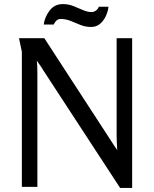

<svg xmlns="http://www.w3.org/2000/svg" viewBox="-20 -915 754 940"><path d="M197 -728 515 -239Q524 -225 534 -209.5Q544 -194 554 -180Q553 -197 552 -214.5Q551 -232 551 -248V-728H627V5H568L197 -563Q189 -576 179.5 -590.5Q170 -605 160 -618Q162 -602 162.5 -585.5Q163 -569 163 -553V0H87V-662L73 -728ZM511 -882Q509 -860 498.5 -837Q488 -814 470 -798.5Q452 -783 426 -783Q398 -783 373.5 -793Q349 -803 326 -812.5Q303 -822 277 -822Q264 -822 256 -814Q248 -806 243 -795H194Q199 -832 223 -863.5Q247 -895 288 -895Q315 -895 339 -885.5Q363 -876 385.5 -866Q408 -856 428 -856Q440 -856 450 -863.5Q460 -871 464 -882Z"/></svg>

Font: Rosario Light Light
Style: Regular
Weight: 300
Version: Version 1.101; ttfautohint (v1.8.1.43-b0c9)